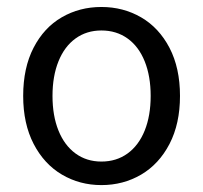

<svg xmlns="http://www.w3.org/2000/svg" viewBox="-20 -518 582 550"><path d="M495.6 -243.2Q495.6 -163.6 465.6 -105.7Q435.5 -47.9 384.3 -17.8Q333 12.2 270.5 12.2Q208.5 12.2 157.5 -17.8Q106.4 -47.9 76.4 -105.7Q46.4 -163.6 46.4 -243.2Q46.4 -323.7 76.2 -381.3Q106 -439 157 -468.5Q208 -498 270.5 -498Q333 -498 384.3 -468.3Q435.5 -438.5 465.6 -380.9Q495.6 -323.2 495.6 -243.2ZM411.6 -243.2Q411.6 -299.8 394.5 -342.3Q377.4 -384.8 345.5 -407.7Q313.5 -430.7 270.5 -430.7Q228 -430.7 196.3 -407.7Q164.6 -384.8 147.5 -342.3Q130.4 -299.8 130.4 -243.2Q130.4 -186.5 147.5 -144Q164.6 -101.6 196.3 -78.4Q228 -55.2 270.5 -55.2Q313.5 -55.2 345.5 -78.4Q377.4 -101.6 394.5 -144Q411.6 -186.5 411.6 -243.2Z"/></svg>

Font: Varta
Style: Regular
Weight: 400
Designer: Joana Correia, Viktoriya Grabowska, Eben Sorkin
Foundry: Sorkin Type
Version: Version 1.003; ttfautohint (v1.3) -l 8 -r 24 -G 200 -x 12 -H